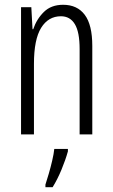

<svg xmlns="http://www.w3.org/2000/svg" viewBox="-20 -562 472 803"><path d="M244 -542Q303 -542 334.5 -500Q366 -458 366 -370V0H313V-357Q313 -428 293 -461Q273 -494 235 -494Q182 -494 152 -445.5Q122 -397 122 -295V0H68V-532H111L116 -440H119Q133 -482 163.5 -512Q194 -542 244 -542ZM264 71Q254 107 237 148Q220 189 200 221H170V210Q176 192 184 164.5Q192 137 198.5 109Q205 81 207 61H264Z"/></svg>

Font: Noto Sans Ethiopic ExtraCondensed Light
Style: Regular
Weight: 300
Width: 2
Designer: Monotype Design Team
Foundry: Monotype Imaging Inc.
Version: Version 2.102; ttfautohint (v1.8.4.7-5d5b)